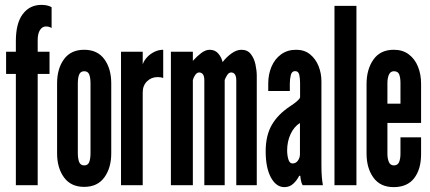

<svg xmlns="http://www.w3.org/2000/svg" viewBox="-20 -759 1764 787"><path d="M45 0V-456H5V-547H45V-590.5Q45 -664 73.5 -701.5Q102 -739 149.5 -739Q161 -739 172.2 -736.8Q183.5 -734.5 191.5 -729.5V-644Q182.5 -650.5 168 -650.5Q153.5 -650.5 144 -636Q134.5 -621.5 134.5 -595V-547H183V-456H134.5V0Z M325 7Q270.5 7 242.2 -32Q214 -71 214 -130.5V-417.5Q214 -477.5 242.2 -516.2Q270.5 -555 325 -555Q379.5 -555 407.8 -516.2Q436 -477.5 436 -417.5V-130.5Q436 -71 407.8 -32Q379.5 7 325 7ZM325.5 -81Q340.5 -81 345.8 -94.8Q351 -108.5 351 -132V-416Q351 -440 345.8 -453.5Q340.5 -467 325.5 -467Q310 -467 304.5 -453.5Q299 -440 299 -416V-132Q299 -108.5 304.5 -94.8Q310 -81 325.5 -81Z M476 0V-547H565V-495Q569.5 -509.5 581.8 -523.2Q594 -537 611.8 -546Q629.5 -555 649 -555V-439Q643.5 -441.5 637.8 -442.2Q632 -443 626 -443Q600.5 -443 582.8 -425.8Q565 -408.5 565 -380V0Z M680.5 0V-547H770.5V-509.5Q787.5 -528.5 805.2 -541.8Q823 -555 839.5 -555Q861.5 -555 874.8 -539.5Q888 -524 892.5 -504.5Q907 -524 928.2 -539.5Q949.5 -555 969.5 -555Q994.5 -555 1008.2 -537.2Q1022 -519.5 1027.2 -494.5Q1032.5 -469.5 1032.5 -448V0H948.5V-429.5Q948.5 -445.5 943 -453.8Q937.5 -462 927.5 -462Q918 -462 911 -451Q904 -440 901 -431V0H817.5V-430.5Q817.5 -446.5 811.8 -454.2Q806 -462 796.5 -462Q787.5 -462 780.5 -452.2Q773.5 -442.5 770.5 -431V0Z M1145.5 8Q1112 8 1090.5 -31.5Q1069 -71 1069 -139Q1069 -203 1094 -246.8Q1119 -290.5 1170 -324Q1184.5 -333.5 1196 -343Q1207.5 -352.5 1210 -360V-419.5Q1210 -436.5 1206.8 -452Q1203.5 -467.5 1189.5 -467.5Q1176 -467.5 1172 -451Q1168 -434.5 1168 -417V-386H1079.5V-416.5Q1079.5 -454.5 1093 -486Q1106.5 -517.5 1132.2 -536.2Q1158 -555 1194 -555Q1228 -555 1251 -536.2Q1274 -517.5 1285.8 -488Q1297.5 -458.5 1297.5 -426V-85Q1297.5 -53 1299.2 -33.5Q1301 -14 1303.5 0H1220.5Q1216.5 -5.5 1213.8 -18.2Q1211 -31 1211 -38.5H1206.5Q1197 -19.5 1182 -5.8Q1167 8 1145.5 8ZM1179 -89Q1193 -89 1201.2 -100.8Q1209.5 -112.5 1209.5 -126.5V-255Q1184.5 -239 1170.8 -208.8Q1157 -178.5 1157 -142.5Q1157 -122.5 1162 -105.8Q1167 -89 1179 -89Z M1351 0V-735H1441V0Z M1593.5 8Q1539 8 1510.8 -30.8Q1482.5 -69.5 1482.5 -130V-414.5Q1482.5 -475 1510.8 -515Q1539 -555 1594 -555Q1630.5 -555 1655.5 -536.2Q1680.5 -517.5 1693.2 -486Q1706 -454.5 1706 -416V-255H1568V-128.5Q1568 -109 1574 -95Q1580 -81 1594.5 -81Q1610 -81 1615.8 -94.5Q1621.5 -108 1621.5 -129V-196H1706V-127.5Q1706 -65.5 1677.8 -28.8Q1649.5 8 1593.5 8ZM1568 -334H1621.5V-418.5Q1621.5 -440 1616.5 -453.5Q1611.5 -467 1594.5 -467Q1580.5 -467 1574.2 -453Q1568 -439 1568 -418.5Z"/></svg>

Font: League Gothic SemiCondensed
Style: Regular
Weight: 400
Width: 4
Designer: The League of Moveable Type
Version: Version 2.001